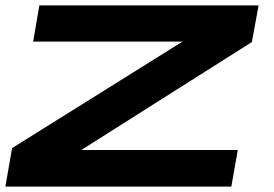

<svg xmlns="http://www.w3.org/2000/svg" viewBox="-24 -695 1020 715"><path d="M-4 0H837.5L861.5 -136.5H279L914 -538.5L939 -675H122.5L99.5 -540H655.5L21 -143.5Z"/></svg>

Font: Anybody ExtraExpanded
Style: Bold Italic
Weight: 700
Width: 8
Italic angle: -10°
Version: Version 1.113;gftools[0.9.25]